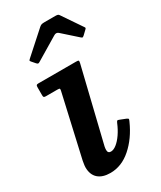

<svg xmlns="http://www.w3.org/2000/svg" viewBox="-195 -822 755 903"><g transform="rotate(-30 182.0 -370.0)"><path d="M79.5 -607.5Q83.5 -603 86.8 -601.8Q90 -600.5 96.5 -604.5L219 -678Q233 -687 244 -677.5L322 -608Q327.5 -603.5 329.8 -603.2Q332 -603 338.5 -608.5L359 -628Q364 -632.5 364.2 -634.8Q364.5 -637 362 -640.5L290 -746.5Q287 -751.5 283 -753.2Q279 -755 269 -755H211.5Q200.5 -755 195 -753.5Q189.5 -752 183 -746.5L66.5 -642Q60 -636 59.2 -634Q58.5 -632 63 -626.5ZM259.5 -505.5Q261.5 -515.5 259.5 -517.8Q257.5 -520 245.5 -520H41.5Q33.5 -520 31.2 -517Q29 -514 29 -505.5V-462.5Q29 -454.5 31.8 -452.2Q34.5 -450 42.5 -450H104Q115 -450 116.8 -447.5Q118.5 -445 116.5 -436.5L40.5 -101.5Q39.5 -95 37.8 -84.8Q36 -74.5 36 -67Q36 -27.5 59.2 -6.5Q82.5 14.5 125.5 14.5Q186.5 14.5 238.2 -31Q290 -76.5 322.5 -149.5Q326.5 -158 326.8 -161.5Q327 -165 318 -169L287.5 -181Q278.5 -185 275.8 -183.2Q273 -181.5 269.5 -173.5Q257.5 -144.5 241.5 -121.2Q225.5 -98 208.8 -84.8Q192 -71.5 177.5 -71.5Q161 -71.5 161 -89Q161 -93 161.5 -98.2Q162 -103.5 163 -107.5Z"/></g></svg>

Font: Besley SemiBold
Style: Italic
Weight: 600
Italic angle: -13°
Designer: Owen Earl
Foundry: indestructible type*
Version: Version 2.001